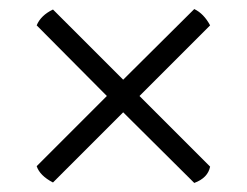

<svg xmlns="http://www.w3.org/2000/svg" viewBox="-20 -602 546 424"><path d="M97 -581 252 -426 409 -582Q430 -572 444 -546L288 -390L444 -234Q439 -209 409 -198L252 -354L97 -199Q68 -214 61 -235L216 -390L61 -546Q70 -568 97 -581Z"/></svg>

Font: Adamina
Style: Regular
Weight: 400
Designer: Cyreal (www.cyreal.org)
Foundry: Cyreal
Version: Version 1.011